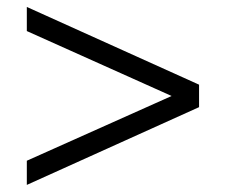

<svg xmlns="http://www.w3.org/2000/svg" viewBox="-20 -559 640 544"><path d="M56 -35.1V-103.6L511.8 -307.4V-266.6L56 -471V-539.3L544 -319.1V-255.4Z"/></svg>

Font: Nunito Sans 12pt ExtraLight
Style: Regular
Weight: 200
Designer: Vernon Adams
Foundry: Vernon Adams
Version: Version 3.101;gftools[0.9.27]